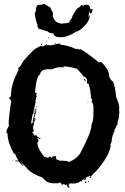

<svg xmlns="http://www.w3.org/2000/svg" viewBox="-20 -916 623 956"><path d="M222.7 -731.9V-728H218.8Q219.2 -731.9 222.7 -731.9ZM209 -712.4H212.9Q212.9 -708.5 209 -708.5ZM255.9 -702.6H257.8Q257.8 -699.7 252 -696.8V-698.7Q252.4 -702.6 255.9 -702.6ZM187.5 -698.7 189.5 -694.8V-690.9Q185.5 -692.9 183.6 -692.9V-694.8Q184.1 -698.7 187.5 -698.7ZM265.6 -698.7H281.2V-692.9Q311 -692.9 359.4 -671.4L363.3 -673.3H365.2L371.1 -669.4H373Q377.4 -669.4 380.9 -671.4Q406.2 -658.7 472.7 -605L476.6 -606.9H484.4Q523.4 -569.3 523.4 -538.6Q526.9 -520 543 -509.3Q552.7 -488.8 558.6 -433.1Q574.2 -395.5 574.2 -376.5L572.3 -372.6L574.2 -360.8Q574.2 -330.1 564.5 -304.2L566.4 -300.3L548.8 -267.1L550.8 -263.2Q542.5 -257.3 535.2 -212.4Q537.1 -212.4 537.1 -210.4Q534.2 -210.4 529.3 -194.8L531.2 -190.9Q525.4 -139.6 457 -62Q437 -46.9 431.6 -30.8H429.7Q425.8 -30.8 425.8 -34.7Q429.7 -36.6 431.6 -36.6L429.7 -40.5Q409.7 -34.7 404.3 -28.8Q408.2 -28.8 408.2 -26.9Q404.3 -18.1 400.4 -17.1V-22.9H394.5Q389.6 -19 386.7 -19L390.6 -13.2L386.7 -11.2H384.8L386.7 -15.1H382.8Q371.6 -5.4 349.6 -1.5Q349.6 -5.4 345.7 -5.4V-1.5H341.8Q337.4 -1.5 334 -3.4Q330.6 -1.5 326.2 -1.5Q326.2 -3.4 324.2 -3.4Q322.3 5.4 322.3 12.2Q326.2 12.7 326.2 16.1Q326.2 20 322.3 20Q312.5 12.2 312.5 2.4H310.5Q305.7 6.3 304.7 6.3Q304.7 3.4 298.8 0.5H296.9Q293 1 293 4.4Q286.6 4.4 281.2 -7.3H275.4L269.5 -3.4H246.1Q212.4 -3.4 191.4 -32.7Q133.3 -51.3 109.4 -83.5Q108.4 -83.5 85.9 -106.9H84L95.7 -91.3V-89.4H93.8Q74.2 -108.4 74.2 -112.8H56.6V-116.7H72.3Q59.1 -133.8 54.7 -153.8H52.7V-147.9H50.8Q17.6 -209 17.6 -249.5V-251.5Q14.2 -251.5 11.7 -257.3Q14.2 -275.9 25.4 -290.5L23.4 -294.4V-312Q23.4 -327.6 35.2 -409.7Q35.2 -417 23.4 -429.2Q35.2 -429.2 35.2 -448.7Q35.2 -495.1 72.3 -567.9L70.3 -577.6Q79.6 -579.1 93.8 -608.9Q153.8 -681.2 173.8 -681.2Q173.8 -684.1 179.7 -687Q190.4 -685.1 197.3 -685.1Q197.3 -688 203.1 -690.9H207L210.9 -689V-690.9Q209 -694.8 209 -696.8H212.9V-690.9H220.7Q222.7 -690.9 222.7 -692.9Q228.5 -690.9 228.5 -689Q236.3 -690.4 236.3 -692.9Q238.3 -692.9 238.3 -690.9Q251 -692.9 259.8 -696.8H265.6ZM296.9 -585.4Q296.9 -583.5 294.9 -579.6L285.2 -581.5Q258.3 -581.5 236.3 -569.8Q229.5 -571.8 228.5 -571.8Q179.7 -571.8 179.7 -544.4Q164.6 -544.4 156.2 -476.1V-464.4H154.3V-462.4Q154.3 -452.6 162.1 -452.6V-450.7L160.2 -440.9Q164.1 -440.4 164.1 -437Q159.7 -437 156.2 -411.6L158.2 -407.7Q154.3 -397.9 150.4 -378.4V-372.6H148.4V-368.7L150.4 -364.7H146.5V-358.9L150.4 -360.8H152.3V-356.9Q144.5 -356.9 144.5 -351.1Q140.6 -342.3 134.8 -302.2L138.7 -300.3H140.6Q140.6 -307.1 150.4 -310.1V-308.1Q150.4 -306.2 148.4 -306.2L150.4 -302.2Q144.5 -289.1 144.5 -280.8Q148.4 -263.2 148.4 -261.2Q145 -259.3 140.6 -259.3V-257.3L150.4 -245.6Q148.4 -241.7 148.4 -239.7L154.3 -243.7L158.2 -241.7Q158.2 -243.7 160.2 -243.7Q160.2 -239.7 181.6 -226.1V-224.1H175.8Q171.9 -224.1 171.9 -230H166V-228Q171.9 -221.7 171.9 -218.3Q169.9 -214.4 169.9 -212.4Q171.9 -212.4 171.9 -210.4Q168 -208.5 166 -208.5Q166 -177.7 199.2 -136.2Q215.8 -130.4 222.7 -130.4Q222.7 -136.2 232.4 -136.2Q234.4 -132.3 234.4 -130.4Q242.2 -130.4 242.2 -138.2H244.1Q246.1 -138.2 246.1 -136.2L250 -138.2H257.8Q257.8 -134.8 261.7 -128.4Q257.8 -127.9 257.8 -124.5Q264.2 -120.6 283.2 -114.7Q285.2 -114.7 285.2 -116.7L304.7 -114.7H312.5Q322.3 -110.4 322.3 -108.9Q370.1 -128.4 384.8 -163.6Q435.5 -259.3 435.5 -294.4Q445.3 -317.4 445.3 -345.2V-384.3Q442.9 -407.7 435.5 -407.7V-411.6H439.5Q436.5 -429.2 431.6 -429.2L433.6 -439Q433.6 -440.9 429.7 -454.6H431.6Q422.9 -499.5 419.9 -499.5Q412.1 -499.5 412.1 -505.4L414.1 -517.1Q405.8 -534.2 396.5 -536.6Q396.5 -534.7 394.5 -534.7Q394.5 -541.5 363.3 -573.7Q322.3 -585.4 296.9 -585.4ZM398.4 -524.9Q403.3 -523.9 408.2 -511.2H406.2Q398.4 -514.6 398.4 -524.9ZM416 -407.7H419.9V-405.8H416ZM160.2 -386.2Q164.1 -385.7 164.1 -382.3L160.2 -380.4ZM160.2 -374.5H162.1Q162.1 -370.6 158.2 -370.6L160.2 -360.8L150.4 -327.6H156.2V-321.8Q156.2 -317.9 152.3 -317.9V-319.8L154.3 -323.7H150.4V-319.8L154.3 -314Q154.3 -310.1 150.4 -310.1V-314H148.4Q148.4 -308.1 142.6 -308.1V-310.1Q142.6 -317.4 152.3 -349.1L148.4 -347.2L146.5 -351.1Q156.2 -351.1 156.2 -362.8V-368.7L152.3 -366.7H150.4Q150.4 -369.6 160.2 -374.5ZM43 -118.7H44.9V-114.7H43ZM398.4 -28.8V-24.9H400.4V-28.8ZM421.9 -15.1V-9.3H418V-11.2Q418.5 -15.1 421.9 -15.1ZM408.2 -13.2 410.2 -9.3Q410.2 -6.3 404.3 -3.4L402.3 -7.3Q402.3 -10.3 408.2 -13.2ZM316.4 4.4V6.3H320.3V4.4ZM425.8 -858.4H427.7V-861.8H425.8ZM281.2 -730.5Q248.5 -730.5 246.1 -749Q216.8 -753.4 216.8 -760.3Q185.5 -767.1 185.5 -771Q183.6 -771 179.7 -769.5Q174.8 -772.5 171.9 -772.5V-775.9H175.8V-777.3Q172.9 -777.3 169.9 -775.9Q169.9 -779.8 166 -783.7Q166 -787.1 168 -790Q160.2 -802.7 152.3 -849.1L156.2 -850.6L154.3 -854V-855.5L160.2 -863.3H158.2Q158.2 -864.7 160.2 -868.2L158.2 -871.1Q158.2 -876.5 164.1 -885.3L162.1 -888.2Q171.9 -890.1 171.9 -893.1Q173.8 -893.1 173.8 -891.6Q194.3 -893.6 199.2 -896H201.2L230.5 -878.9Q240.7 -854 244.1 -854Q244.1 -850.6 242.2 -847.7L244.1 -844.7L242.2 -835Q249 -816.4 253.9 -816.4Q253.9 -804.7 287.1 -797.9L301.8 -800.8Q301.8 -799.3 303.7 -799.3Q331.1 -803.7 331.1 -810.1H329.1L323.2 -807.1V-808.6Q340.8 -825.7 340.8 -836.9Q362.8 -878.9 374 -878.9L385.7 -891.6H387.7V-888.2L393.6 -889.6V-886.7L407.2 -893.1Q429.7 -893.1 429.7 -869.6L441.4 -871.1V-869.6Q437.5 -847.7 429.7 -847.7Q425.8 -856 425.8 -856.9H423.8Q423.8 -850.6 419.9 -833.5H423.8Q423.8 -841.3 427.7 -841.3Q427.7 -815.4 402.3 -788.1Q373 -758.8 359.4 -758.8Q317.4 -730.5 281.2 -730.5ZM395.5 -891.6 397.5 -894.5Q400.9 -894.5 401.4 -891.6Z"/></svg>

Font: Mister Brush
Style: Regular
Weight: 400
Designer: GGBotNet
Foundry: GGBotNet
Version: 1.00